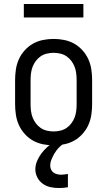

<svg xmlns="http://www.w3.org/2000/svg" viewBox="-20 -724 540 967"><path d="M250 8Q223 8 196 2.5Q169 -3 146 -16Q123 -29 104.5 -49.5Q86 -70 75 -94.5Q64 -119 60 -146Q56 -173 56 -200V-320Q56 -347 60 -374Q64 -401 75 -425.5Q86 -450 104.5 -470.5Q123 -491 146 -504Q169 -517 196 -522.5Q223 -528 250 -528Q277 -528 304 -522.5Q331 -517 354 -504Q377 -491 395.5 -470.5Q414 -450 425 -425.5Q436 -401 440 -374Q444 -347 444 -320V-200Q444 -173 440 -146Q436 -119 425 -94.5Q414 -70 395.5 -49.5Q377 -29 354 -16Q331 -3 304 2.5Q277 8 250 8ZM250 -62Q267 -62 284 -66Q301 -70 315 -79.5Q329 -89 339.5 -103Q350 -117 356 -133Q362 -149 364 -166Q366 -183 366 -200V-320Q366 -337 364 -354Q362 -371 356 -387Q350 -403 339.5 -417Q329 -431 315 -440.5Q301 -450 284 -454Q267 -458 250 -458Q233 -458 216 -454Q199 -450 185 -440.5Q171 -431 160.5 -417Q150 -403 144 -387Q138 -371 136 -354Q134 -337 134 -320V-200Q134 -183 136 -166Q138 -149 144 -133Q150 -117 160.5 -103Q171 -89 185 -79.5Q199 -70 216 -66Q233 -62 250 -62ZM276 223Q255 223 234 218.5Q213 214 195.5 201.5Q178 189 168 169.5Q158 150 158 129Q158 108 166.5 87.5Q175 67 188 49.5Q201 32 217 17.5Q233 3 252 -8H300V0Q286 9 274.5 21.5Q263 34 254.5 48.5Q246 63 239.5 78.5Q233 94 233 111Q233 121 237.5 130.5Q242 140 250 145.5Q258 151 268.5 153.5Q279 156 289 156Q297 156 305.5 154.5Q314 153 322 152V219Q311 221 299.5 222Q288 223 276 223ZM100 -636V-704H400V-636Z"/></svg>

Font: Iosevka Curly
Style: Regular
Weight: 400
Monospace: yes
Designer: Belleve Invis
Foundry: Belleve Invis
Version: Version 22.1.2; ttfautohint (v1.8.4)